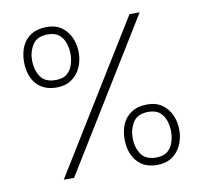

<svg xmlns="http://www.w3.org/2000/svg" viewBox="-80 -801 949 895"><g transform="rotate(-10 394.5 -353.5)"><path d="M152 0 588 -707H636L201 0ZM593 8Q551 8 522.5 -10.5Q494 -29 479 -61.5Q464 -94 464 -135Q464 -177 478.5 -209Q493 -241 522.5 -259.5Q552 -278 595 -278Q638 -278 666 -258Q694 -238 708.5 -205.5Q723 -173 723 -135Q723 -97 708 -64Q693 -31 664 -11.5Q635 8 593 8ZM595 -27Q630 -27 649 -43Q668 -59 676 -84Q684 -109 684 -135Q684 -160 676 -185Q668 -210 649 -226.5Q630 -243 595 -243Q544 -243 523 -210Q502 -177 502 -135Q502 -93 523 -60Q544 -27 595 -27ZM194 -429Q152 -429 123 -447.5Q94 -466 79.5 -498.5Q65 -531 65 -572Q65 -614 79.5 -646Q94 -678 123.5 -696.5Q153 -715 196 -715Q239 -715 267 -695Q295 -675 309.5 -642.5Q324 -610 324 -572Q324 -534 309 -501Q294 -468 265 -448.5Q236 -429 194 -429ZM196 -464Q231 -464 250 -480Q269 -496 277 -521Q285 -546 285 -572Q285 -597 277 -622Q269 -647 250 -663.5Q231 -680 196 -680Q145 -680 124 -647Q103 -614 103 -572Q103 -530 124 -497Q145 -464 196 -464Z"/></g></svg>

Font: Onest Thin
Style: Regular
Weight: 250
Designer: Dmitri Voloshin, Andrey Kudryavtsev
Foundry: Dmitri Voloshin, Andrey Kudryavtsev
Version: Version 1.000;gftools[0.9.33]